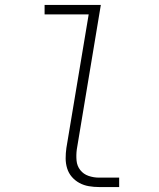

<svg xmlns="http://www.w3.org/2000/svg" viewBox="-20 -755 640 775"><path d="M380 0Q359 0 338.5 -3.5Q318 -7 300.5 -16.5Q283 -26 270 -41Q257 -56 251 -75.5Q245 -95 245 -116Q245 -137 248 -158L338 -697H160V-735H387L290 -152Q287 -129 289 -107Q291 -85 304 -68.5Q317 -52 337.5 -45Q358 -38 380 -38H461V0Z"/></svg>

Font: Iosevka Curly XLtEx
Style: Italic
Weight: 200
Width: 7
Italic angle: -9°
Monospace: yes
Designer: Belleve Invis
Foundry: Belleve Invis
Version: Version 11.1.0; ttfautohint (v1.8.3)